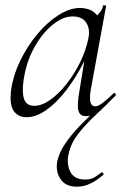

<svg xmlns="http://www.w3.org/2000/svg" viewBox="-20 -429 472 724"><path d="M270 275Q227 275 208 246Q189 217 196 179Q203 147 225 114Q247 81 279.5 47Q312 13 350 -21L333 1Q326 5 319.5 7Q313 9 304 9Q281 9 275.5 -12.5Q270 -34 280 -89L298 -199Q267 -137 230 -89Q193 -41 154.5 -14Q116 13 80 13Q48 13 31.5 -11Q15 -35 22 -91Q30 -146 56.5 -200.5Q83 -255 120.5 -300Q158 -345 200.5 -372Q243 -399 282 -399Q300 -399 317.5 -392.5Q335 -386 346 -371Q354 -378 360.5 -387.5Q367 -397 368 -407Q370 -410 375.5 -409Q381 -408 380 -406L322 -89Q312 -28 339 -28Q350 -28 368 -41.5Q386 -55 408 -77Q411 -80 415 -76Q419 -72 416 -69Q377 -29 339.5 6Q302 41 275 75.5Q248 110 239 150Q230 189 245 218.5Q260 248 301 248Q323 248 336.5 239.5Q350 231 363 221Q365 219 368.5 223.5Q372 228 370 230Q342 254 318 264.5Q294 275 270 275ZM109 -30Q138 -30 169.5 -52.5Q201 -75 230.5 -112Q260 -149 282 -194Q304 -239 313 -283Q321 -318 305.5 -343Q290 -368 251 -367Q215 -366 176.5 -334Q138 -302 108.5 -248.5Q79 -195 69 -127Q62 -80 71 -55Q80 -30 109 -30Z"/></svg>

Font: Cormorant Garamond Light Light
Style: Italic
Weight: 300
Italic angle: -10°
Version: Version 4.001